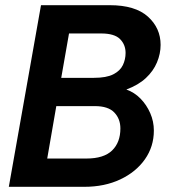

<svg xmlns="http://www.w3.org/2000/svg" viewBox="-20 -720 658 740"><path d="M14 0 138 -700H403Q501 -700 550 -656Q599 -612 599 -547Q599 -513 585 -479.5Q571 -446 542 -419Q513 -392 467 -375Q498 -364 521.5 -340Q545 -316 559 -284Q573 -252 573 -217Q573 -155 538.5 -106Q504 -57 443.5 -28.5Q383 0 305 0ZM162 -109H313Q380 -109 412 -140Q444 -171 444 -225Q444 -262 420.5 -286.5Q397 -311 346 -311H197ZM216 -420H342Q390 -420 416.5 -433.5Q443 -447 453.5 -469Q464 -491 464 -516Q464 -548 442.5 -569.5Q421 -591 370 -591H246Z"/></svg>

Font: Rethink Sans
Style: Bold Italic
Weight: 700
Italic angle: -10°
Designer: The Rethink Sans project authors (Hans Thiessen). DM Sans designed by Colophon Foundry.
Foundry: Rethink Communications LLC
Version: Version 1.001